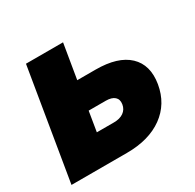

<svg xmlns="http://www.w3.org/2000/svg" viewBox="-120 -646 786 775"><g transform="rotate(-30 273.5 -258.0)"><path d="M234.9 -354.5H320.3Q423.8 -354.5 473.1 -307.9Q522.5 -261.2 508.8 -177.7Q494.6 -93.8 429.7 -46.9Q364.7 0 261.7 0H3.4L88.9 -515.6H261.7ZM213.4 -225.1 198.2 -132.8H277.8Q305.7 -132.8 323 -145Q340.3 -157.2 343.8 -179.2Q347.2 -201.2 334 -213.1Q320.8 -225.1 293 -225.1Z"/></g></svg>

Font: Inter Display Extra Bold
Style: Italic
Weight: 800
Italic angle: -9.39999°
Designer: Rasmus Andersson
Foundry: rsms
Version: Version 4.000;git-4fc901f